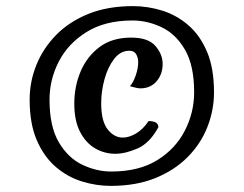

<svg xmlns="http://www.w3.org/2000/svg" viewBox="-20 -881 798 628"><path d="M415 -861Q463 -861 510 -846.5Q557 -832 595.5 -799Q634 -766 657 -712Q680 -658 680 -579Q680 -521 658.5 -466Q637 -411 594 -367.5Q551 -324 488 -298.5Q425 -273 342 -273Q295 -273 248 -287.5Q201 -302 162.5 -335Q124 -368 100.5 -422Q77 -476 77 -555Q77 -614 99 -668.5Q121 -723 163.5 -766.5Q206 -810 269 -835.5Q332 -861 415 -861ZM413 -814Q324 -814 263.5 -776.5Q203 -739 172.5 -680Q142 -621 142 -555Q142 -467 172.5 -415.5Q203 -364 249.5 -342Q296 -320 344 -320Q434 -320 494 -357Q554 -394 584.5 -453.5Q615 -513 615 -579Q615 -667 585 -718.5Q555 -770 508.5 -792Q462 -814 413 -814ZM466 -485Q498 -485 498 -465Q470 -413 430 -395.5Q390 -378 357 -378Q322 -378 291.5 -395.5Q261 -413 242 -449.5Q223 -486 223 -542Q223 -599 244 -648Q265 -697 306 -727.5Q347 -758 409 -758Q465 -758 488.5 -730.5Q512 -703 512 -672Q512 -638 492 -615Q472 -592 439 -592Q433 -592 424.5 -594Q416 -596 405 -599Q416 -611 424 -634.5Q432 -658 432 -677Q432 -692 425.5 -703.5Q419 -715 403 -715Q374 -715 353.5 -688.5Q333 -662 322 -622.5Q311 -583 311 -543Q311 -485 332 -458Q353 -431 382 -431Q402 -431 425 -444.5Q448 -458 466 -485Z"/></svg>

Font: Merienda SemiBold
Style: Regular
Weight: 600
Designer: Eduardo Rodriguez Tunni
Foundry: Eduardo Rodriguez Tunni
Version: Version 2.001; ttfautohint (v1.8.4.7-5d5b)